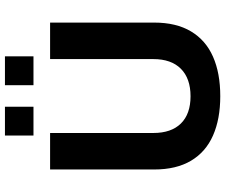

<svg xmlns="http://www.w3.org/2000/svg" viewBox="-88 -824 924 788"><g transform="rotate(-90 374.0 -430.0)"><path d="M373.2 12Q279.3 12 211.8 -17.8Q144.3 -47.5 108.3 -108.1Q72.4 -168.7 72.4 -259V-686.4H222.2V-262.8Q222.2 -189 261.2 -149.5Q300.2 -110 373 -110Q445.7 -110 485.6 -149.5Q525.5 -189 525.5 -262.8V-686.4H675.3V-259Q675.3 -168.7 639.1 -108.1Q602.9 -47.5 535.4 -17.8Q467.9 12 373.2 12ZM211.7 -754.6V-871.7H330V-754.6ZM418.3 -754.6V-871.7H536.7V-754.6Z"/></g></svg>

Font: Archivo Variable SemiBold
Style: Regular
Weight: 600
Designer: Hector Gatti
Foundry: Omnibus-Type
Version: Version 2.001